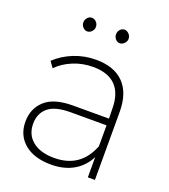

<svg xmlns="http://www.w3.org/2000/svg" viewBox="-142 -882 872 988"><g transform="rotate(20 294.5 -388.0)"><path d="M157.8 -741.1Q157.8 -756.7 167.8 -767.8Q177.8 -778.9 191.1 -778.9Q205.6 -778.9 216.1 -767.8Q226.7 -756.7 226.7 -741.1Q226.7 -726.7 216.1 -715.6Q205.6 -704.4 191.1 -704.4Q178.9 -704.4 168.3 -715.6Q157.8 -726.7 157.8 -741.1ZM336.7 -741.1Q336.7 -756.7 346.7 -767.8Q356.7 -778.9 370 -778.9Q383.3 -778.9 394.4 -767.8Q405.6 -756.7 405.6 -741.1Q405.6 -726.7 394.4 -715.6Q383.3 -704.4 370 -704.4Q356.7 -704.4 346.7 -715.6Q336.7 -726.7 336.7 -741.1ZM491.1 -372.2V0H452.2V-111.1Q425.6 -56.7 373.9 -26.7Q322.2 3.3 251.1 3.3Q157.8 3.3 105 -41.1Q52.2 -85.6 52.2 -160Q52.2 -231.1 101.1 -276.1Q150 -321.1 254.4 -321.1H451.1L450 -374.4Q450 -457.8 408.3 -500.6Q366.7 -543.3 284.4 -543.3Q226.7 -543.3 175.6 -522.2Q124.4 -501.1 90 -465.6L66.7 -497.8Q108.9 -537.8 166.1 -560.6Q223.3 -583.3 285.6 -583.3Q385.6 -583.3 438.3 -529.4Q491.1 -475.6 491.1 -372.2ZM451.1 -170V-284.4H254.4Q170 -284.4 131.7 -252.2Q93.3 -220 93.3 -163.3Q93.3 -103.3 136.1 -68.9Q178.9 -34.4 254.4 -34.4Q398.9 -34.4 451.1 -170Z"/></g></svg>

Font: Paperlogy 2 ExtraLight
Style: Regular
Weight: 250
Designer: redesigned by Lee Juim, glyphs from Gmarket Sans & Montserrat
Foundry: PT&
Version: Version 1.001